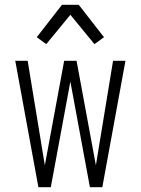

<svg xmlns="http://www.w3.org/2000/svg" viewBox="-20 -785 590 805"><path d="M141 0 44 -530H96L168 -92L249 -530H301L382 -92L454 -530H506L409 0H357L275 -443L193 0ZM174 -600 134 -629 240 -765H310L416 -629L376 -600L275 -723Z"/></svg>

Font: Lode Dark Term
Style: Regular
Weight: 400
Monospace: yes
Designer: Belleve Invis
Foundry: Belleve Invis
Version: Version 29.2.0